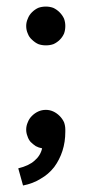

<svg xmlns="http://www.w3.org/2000/svg" viewBox="-20 -447 279 590"><path d="M180.7 -48.8Q180.7 -60.5 176.8 -71.3Q171.9 -82 163.1 -90.8Q154.3 -99.6 143.6 -104.5Q132.8 -109.4 121.1 -109.4Q108.4 -109.4 97.7 -104.5Q86.9 -99.6 78.1 -90.8Q69.3 -82 65.4 -71.3Q60.5 -60.5 60.5 -48.8Q60.5 -38.1 64.5 -28.3Q67.4 -18.6 74.2 -10.7Q81.1 -3.9 89.8 2Q98.6 6.8 109.4 8.8Q104.5 31.2 85.9 46.9Q68.4 62.5 36.1 70.3Q41 87.9 50.8 123Q81.1 117.2 104.5 102.5Q128.9 88.9 146.5 66.4Q163.1 43.9 171.9 16.6Q180.7 -10.7 180.7 -42Q180.7 -43.9 180.7 -48.8ZM121.1 -307.6Q133.8 -307.6 144.5 -311.5Q155.3 -316.4 164.1 -325.2Q171.9 -333 176.8 -343.8Q180.7 -354.5 180.7 -367.2Q180.7 -378.9 176.8 -389.6Q171.9 -400.4 163.1 -409.2Q154.3 -418 143.6 -422.9Q132.8 -426.8 121.1 -426.8Q108.4 -426.8 97.7 -422.9Q86.9 -418 78.1 -409.2Q69.3 -400.4 65.4 -389.6Q60.5 -378.9 60.5 -367.2Q60.5 -354.5 65.4 -343.8Q69.3 -333 78.1 -325.2Q86.9 -316.4 97.7 -311.5Q108.4 -307.6 121.1 -307.6Z"/></svg>

Font: TextaAlt
Style: Bold
Weight: 400
Designer: Daniel Hernandez & Miguel Hernandez
Version: Version 1.005;com.myfonts.easy.latinotype.texta.alt-bold.wfk